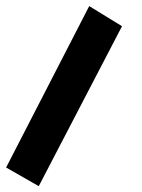

<svg xmlns="http://www.w3.org/2000/svg" viewBox="-81 -309 475 643"><path d="M-60.5 252 217.8 -288.6 327.6 -221.2 48.8 314.5Z"/></svg>

Font: Pinar DS2-Bold
Style: Regular
Weight: 700
Designer: Amin Abedi
Version: Version 2.000